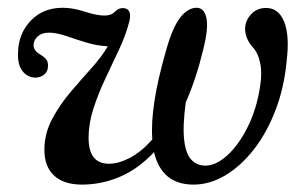

<svg xmlns="http://www.w3.org/2000/svg" viewBox="-20 -477 800 506"><path d="M500 -456.5Q519 -455 524.2 -428.5Q529.5 -402 516 -348Q497 -269 469.5 -207Q461 -143 465.5 -106.8Q470 -70.5 484.8 -55.5Q499.5 -40.5 521 -40.5Q549.5 -40.5 579.5 -68Q609.5 -95.5 633 -142.8Q656.5 -190 665.5 -249.5Q671 -283.5 666 -309.2Q661 -335 648.5 -350Q625.5 -374.5 626 -402Q626.5 -423 641.8 -439.5Q657 -456 681.5 -456Q714 -456 728.8 -420Q743.5 -384 735.5 -316.5Q729 -246.5 706.2 -187Q683.5 -127.5 649.2 -83.5Q615 -39.5 574 -15Q533 9.5 490 9.5Q406 9.5 386 -76Q344 -31.5 295.8 -11Q247.5 9.5 196 9.5Q147.5 9.5 122 -14.8Q96.5 -39 97 -84Q97.5 -126 117.5 -163.5Q137.5 -201 166 -234.5Q194.5 -268 221.5 -298Q248.5 -328 264 -355Q235 -356.5 207.2 -365Q179.5 -373.5 154.8 -382Q130 -390.5 109.5 -391Q90.5 -391 79.8 -381.5Q69 -372 68.5 -358.5Q68 -344 85.5 -333.5Q96 -327.5 101.5 -320.8Q107 -314 106.5 -303.5Q106.5 -289 96.8 -280.8Q87 -272.5 73.5 -272.5Q52.5 -272.5 39.2 -289.8Q26 -307 27.5 -338.5Q28.5 -388 60.8 -422.2Q93 -456.5 145.5 -456.5Q172.5 -456.5 203.8 -446.2Q235 -436 255.5 -436Q273.5 -436 283.2 -446.5Q293 -457 307 -455.5Q329 -452.5 320.5 -419Q311.5 -384.5 294 -347Q276.5 -309.5 258 -270.5Q239.5 -231.5 226.5 -191.8Q213.5 -152 213.5 -113.5Q213.5 -45.5 267 -45.5Q292.5 -45.5 322 -60.8Q351.5 -76 381.5 -109.5Q378 -152 387 -210.5Q396 -269 417.5 -343.5Q435 -406 455.8 -431.8Q476.5 -457.5 500 -456.5Z"/></svg>

Font: Fraunces 72pt S050
Style: Italic
Weight: 400
Italic angle: -16°
Version: Version 1.000; ttfautohint (v1.8.3)